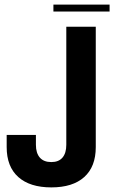

<svg xmlns="http://www.w3.org/2000/svg" viewBox="-20 -802 496 834"><path d="M212 -752V-782H456V-752ZM203 12Q110 12 59.5 -33Q9 -78 9 -163V-216H136V-173Q136 -137 153 -117.5Q170 -98 203 -98Q235 -98 251.5 -117.5Q268 -137 268 -173V-686H396V-163Q396 -78 346 -33Q296 12 203 12Z"/></svg>

Font: AXENEO7
Style: Regular
Weight: 400
Designer: Hector Gatti, Simon Guibord
Foundry: Omnibus-Type, Jean-Christophe Thérien
Version: Version 1.000